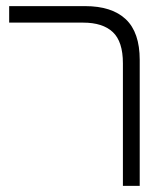

<svg xmlns="http://www.w3.org/2000/svg" viewBox="-20 -608 542 628"><path d="M382 0V-401Q382 -472 349 -503Q316 -534 252 -534H10V-588H258Q346 -588 391.5 -545Q437 -502 437 -412V0Z"/></svg>

Font: Noto Sans Hebrew ExtraCondensed Light
Style: Regular
Weight: 300
Width: 2
Designer: Monotype Design Team
Foundry: Monotype Imaging Inc.
Version: Version 2.004; ttfautohint (v1.8.4.7-5d5b)